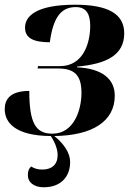

<svg xmlns="http://www.w3.org/2000/svg" viewBox="-21 -566 561 813"><path d="M164 227C239 227 276 180 276 120C276 82 250 43 209 10C370 8 465 -52 465 -161C465 -231 412 -276 305 -281V-284C429 -295 505 -332 505 -425C505 -507 437 -546 297 -546C133 -546 85 -498 85 -449C85 -408 115 -387 190 -387C204 -493 238 -536 300 -536C347 -536 361 -503 361 -456C361 -388 334 -286 233 -286H140L138 -276H224C290 -276 324 -252 324 -173C324 -102 293 0 201 0C132 0 103 -41 103 -181C21 -181 -1 -144 -1 -104C-1 -46 45 9 194 10C216 43 223 71 223 91C223 131 198 152 158 152C136 152 122 146 111 139C101 148 97 157 97 177C97 205 122 227 164 227Z"/></svg>

Font: Noto Serif Display
Style: Bold Italic
Weight: 700
Italic angle: -12°
Designer: Monotype Design Team
Foundry: Monotype Imaging Inc.
Version: Version 2.009